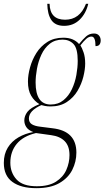

<svg xmlns="http://www.w3.org/2000/svg" viewBox="-67 -743 546 1003"><path d="M123 240Q43 240 -2 207.5Q-47 175 -47 108Q-47 62 -26.5 28.5Q-6 -5 29.5 -25.5Q65 -46 107 -53Q81 -63 70.5 -79Q60 -95 60 -114Q60 -137 76 -158.5Q92 -180 139 -199Q113 -214 96 -242.5Q79 -271 79 -317Q79 -351 90 -391Q101 -431 123 -466Q145 -501 180 -523.5Q215 -546 264 -546Q317 -546 346 -513Q366 -538 383 -553Q400 -568 424 -568Q441 -568 450 -557.5Q459 -547 459 -532Q459 -519 453 -510.5Q447 -502 432 -502Q432 -552 411 -552Q397 -552 383.5 -540Q370 -528 353 -506Q361 -494 369.5 -469.5Q378 -445 378 -411Q378 -381 368.5 -342.5Q359 -304 338 -268.5Q317 -233 282 -210Q247 -187 197 -187Q181 -187 168 -189.5Q155 -192 149 -194Q84 -165 84 -124Q84 -103 100 -93.5Q116 -84 144 -81L207 -73Q332 -59 332 54Q332 102 310.5 144.5Q289 187 243 213.5Q197 240 123 240ZM198 -197Q237 -197 264.5 -219.5Q292 -242 308.5 -277Q325 -312 332 -351.5Q339 -391 339 -425Q339 -490 317 -513Q295 -536 260 -536Q220 -536 192.5 -514Q165 -492 149 -457Q133 -422 126 -383.5Q119 -345 119 -312Q119 -197 198 -197ZM125 230Q188 230 225.5 206Q263 182 279.5 144.5Q296 107 296 67Q296 20 271 -5.5Q246 -31 200 -37L121 -48Q54 -32 20.5 8.5Q-13 49 -13 107Q-13 159 19.5 194.5Q52 230 125 230ZM268 -608Q222 -608 201.5 -638Q181 -668 180 -723H192Q194 -640 273 -640Q350 -640 382 -723H394Q382 -672 349 -640Q316 -608 268 -608Z"/></svg>

Font: Noto Serif Display Condensed ExtraLight
Style: Italic
Weight: 200
Width: 3
Italic angle: -12°
Designer: Monotype Design Team
Foundry: Monotype Imaging Inc.
Version: Version 2.009